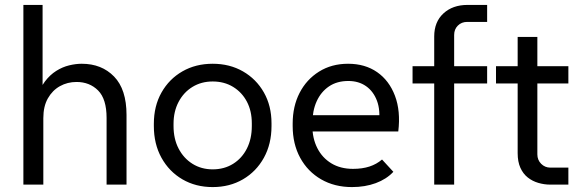

<svg xmlns="http://www.w3.org/2000/svg" viewBox="-20 -750 2362 780"><path d="M75 0V-730H153V-351H131Q142 -392 162.5 -419Q183 -446 208.5 -462Q234 -478 261 -484.5Q288 -491 312 -491Q393 -491 443.5 -439Q494 -387 494 -283V0H413V-271Q413 -348 378.5 -382.5Q344 -417 291 -417Q254 -417 223.5 -400Q193 -383 174.5 -350.5Q156 -318 156 -270V0Z M844 10Q775 10 721 -21.5Q667 -53 636 -109Q605 -165 605 -238V-247Q605 -319 636 -374Q667 -429 721 -460Q775 -491 844 -491Q913 -491 967 -460Q1021 -429 1052 -374.5Q1083 -320 1083 -249V-238Q1083 -165 1052 -109Q1021 -53 967 -21.5Q913 10 844 10ZM844 -62Q891 -62 927 -84.5Q963 -107 983 -146.5Q1003 -186 1003 -238V-249Q1003 -299 983 -337Q963 -375 927 -397Q891 -419 844 -419Q798 -419 762 -397Q726 -375 705.5 -336Q685 -297 685 -247V-238Q685 -186 705.5 -146.5Q726 -107 762 -84.5Q798 -62 844 -62Z M1410 10Q1339 10 1284.5 -21.5Q1230 -53 1199.5 -109Q1169 -165 1169 -238V-248Q1169 -318 1197 -372.5Q1225 -427 1276 -459Q1327 -491 1394 -491Q1463 -491 1512 -457Q1561 -423 1584.5 -361Q1608 -299 1598 -216H1227V-282H1555L1519 -247Q1526 -302 1511.5 -340.5Q1497 -379 1467 -400Q1437 -421 1395 -421Q1349 -421 1316.5 -399Q1284 -377 1266.5 -338.5Q1249 -300 1249 -248V-238Q1249 -188 1269 -148.5Q1289 -109 1326 -86.5Q1363 -64 1414 -64Q1452 -64 1481 -73.5Q1510 -83 1532 -102L1578 -52Q1550 -22 1506.5 -6Q1463 10 1410 10Z M1744 0V-602Q1744 -661 1781.5 -695.5Q1819 -730 1879 -730H1959V-661H1878Q1855 -661 1840 -646Q1825 -631 1825 -608V0ZM1656 -411V-481H1959V-411Z M2215 0Q2191 0 2167 -7Q2143 -14 2124 -29Q2105 -44 2094 -68.5Q2083 -93 2083 -128V-600H2163V-123Q2163 -100 2178.5 -84.5Q2194 -69 2216 -69H2289V0ZM1995 -411V-481H2289V-411Z"/></svg>

Font: SUSE Thin
Style: Regular
Weight: 400
Version: Version 1.000